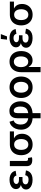

<svg xmlns="http://www.w3.org/2000/svg" viewBox="1801 -2598 1001 4644"><g transform="rotate(-90 2302.0 -276.5)"><path d="M274.4 10.3Q208 10.3 154.8 -8.5Q101.6 -27.3 70.8 -62.7Q40 -98.1 40 -147.5Q40 -176.8 52.5 -201.7Q64.9 -226.6 91.1 -245.4Q117.2 -264.2 157.5 -274.7Q197.8 -285.2 253.9 -285.2H342.3V-233.4H272.5Q238.8 -233.4 214.6 -224.1Q190.4 -214.8 177.5 -198Q164.6 -181.2 164.6 -158.7Q164.6 -126.5 193.8 -106.7Q223.1 -86.9 276.4 -86.9Q311 -86.9 333.3 -95.7Q355.5 -104.5 367.9 -122.6Q380.4 -140.6 385.3 -167L502 -149.9Q492.7 -99.1 464.4 -63.2Q436 -27.3 388.7 -8.5Q341.3 10.3 274.4 10.3ZM255.4 -260.3Q200.7 -260.3 161.6 -269.5Q122.6 -278.8 97.9 -296.1Q73.2 -313.5 61.8 -336.9Q50.3 -360.4 50.3 -388.7Q50.3 -438.5 79.3 -473.9Q108.4 -509.3 159.2 -528.1Q210 -546.9 274.9 -546.9Q336.4 -546.9 381.8 -529.8Q427.2 -512.7 455.3 -479.7Q483.4 -446.8 493.2 -398.9L377.4 -380.4Q370.1 -413.1 344.7 -431.9Q319.3 -450.7 274.9 -450.7Q228 -450.7 200.7 -431.2Q173.3 -411.6 173.3 -381.3Q173.3 -354 199 -336.4Q224.6 -318.8 273.9 -318.8H342.3V-260.3Z M754.9 2.9Q677.2 2.9 640.9 -31.2Q604.5 -65.4 604.5 -134.3V-539.1H730.5V-152.8Q730.5 -123.5 740 -111.3Q749.5 -99.1 773.9 -99.1Q784.7 -99.1 791 -99.9Q797.4 -100.6 802.7 -101.6L819.3 -5.4Q808.1 -2.4 791.3 0.2Q774.4 2.9 754.9 2.9Z M1128.9 11.2Q1050.3 11.2 991.9 -23.4Q933.6 -58.1 901.6 -120.4Q869.6 -182.6 869.6 -265.1Q869.6 -348.1 901.6 -409.7Q933.6 -471.2 991.9 -505.1Q1050.3 -539.1 1128.9 -539.1H1445.3V-439.9H1213.9L1128.9 -436Q1085.4 -436 1056.4 -414.3Q1027.3 -392.6 1012.7 -354.2Q998 -315.9 998 -265.1Q998 -215.8 1012.7 -176.3Q1027.3 -136.7 1056.6 -114.3Q1085.9 -91.8 1128.9 -91.8Q1172.4 -91.8 1201.7 -114.5Q1231 -137.2 1245.8 -176.5Q1260.7 -215.8 1260.7 -265.1Q1260.7 -315.9 1245.8 -354.2Q1231 -392.6 1201.7 -414.3Q1172.4 -436 1128.9 -436V-471.2Q1185.5 -471.2 1233.2 -457.3Q1280.8 -443.4 1315.4 -415.5Q1350.1 -387.7 1369.1 -345.5Q1388.2 -303.2 1388.2 -246.6Q1388.2 -172.9 1356.4 -114.5Q1324.7 -56.2 1266.4 -22.5Q1208 11.2 1128.9 11.2Z M1763.7 204.1V-361.3Q1763.7 -418.5 1782.5 -460.9Q1801.3 -503.4 1840.1 -526.6Q1878.9 -549.8 1938.5 -549.8Q2008.3 -549.8 2060.8 -515.6Q2113.3 -481.4 2142.8 -420.7Q2172.4 -359.9 2172.4 -279.8Q2172.4 -189 2133.8 -123.5Q2095.2 -58.1 2023.2 -23.2Q1951.2 11.7 1850.6 11.7H1796.4Q1698.7 11.7 1629.4 -23.4Q1560.1 -58.6 1523.4 -122.3Q1486.8 -186 1486.8 -271Q1486.8 -338.4 1510 -396.5Q1533.2 -454.6 1576.2 -494.4Q1619.1 -534.2 1679.2 -546.9L1710 -445.8Q1679.2 -439 1657.2 -416.3Q1635.3 -393.6 1623.3 -357.9Q1611.3 -322.3 1611.3 -276.9Q1611.3 -218.3 1631.8 -177.2Q1652.3 -136.2 1693.6 -114.5Q1734.9 -92.8 1796.4 -92.8H1850.6Q1916 -92.8 1959.7 -114.3Q2003.4 -135.7 2025.1 -178.5Q2046.9 -221.2 2046.9 -284.2Q2046.9 -331.5 2035.2 -367.9Q2023.4 -404.3 2001.2 -424.8Q1979 -445.3 1947.3 -445.3Q1924.8 -445.3 1911.6 -433.3Q1898.4 -421.4 1893.1 -400.9Q1887.7 -380.4 1887.7 -354V204.1Z M2512.7 11.2Q2434.1 11.2 2375.7 -23.7Q2317.4 -58.6 2285.4 -121.3Q2253.4 -184.1 2253.4 -267.6Q2253.4 -351.1 2285.4 -414.1Q2317.4 -477.1 2375.7 -512Q2434.1 -546.9 2512.7 -546.9Q2591.8 -546.9 2650.1 -512Q2708.5 -477.1 2740.5 -414.1Q2772.5 -351.1 2772.5 -267.6Q2772.5 -184.1 2740.5 -121.3Q2708.5 -58.6 2650.1 -23.7Q2591.8 11.2 2512.7 11.2ZM2512.7 -91.8Q2556.2 -91.8 2585.4 -115Q2614.7 -138.2 2629.6 -178Q2644.5 -217.8 2644.5 -267.6Q2644.5 -318.4 2629.6 -358.2Q2614.7 -397.9 2585.4 -420.9Q2556.2 -443.8 2512.7 -443.8Q2469.7 -443.8 2440.4 -420.9Q2411.1 -397.9 2396.5 -358.2Q2381.8 -318.4 2381.8 -267.6Q2381.8 -217.8 2396.5 -178Q2411.1 -138.2 2440.4 -115Q2469.7 -91.8 2512.7 -91.8Z M2877.4 204.1V-262.7Q2877.4 -349.6 2908.7 -413.3Q2939.9 -477.1 2997.1 -512Q3054.2 -546.9 3132.8 -546.9Q3210 -546.9 3267.3 -513.2Q3324.7 -479.5 3356.4 -416.7Q3388.2 -354 3388.2 -266.1Q3388.2 -181.6 3359.1 -119.6Q3330.1 -57.6 3279.3 -23.7Q3228.5 10.3 3163.6 10.3Q3119.6 10.3 3088.9 -4.4Q3058.1 -19 3038.8 -40.8Q3019.5 -62.5 3008.3 -84.5H3003.4V204.1ZM3130.4 -94.2Q3172.4 -94.2 3201.2 -116.7Q3230 -139.2 3244.9 -178.7Q3259.8 -218.3 3259.8 -270Q3259.8 -320.3 3245.4 -359.4Q3231 -398.4 3202.4 -420.7Q3173.8 -442.9 3131.3 -442.9Q3090.3 -442.9 3060.8 -421.4Q3031.2 -399.9 3015.6 -361.1Q3000 -322.3 3000 -270Q3000 -217.8 3015.4 -178Q3030.8 -138.2 3060.1 -116.2Q3089.4 -94.2 3130.4 -94.2Z M3703.1 10.3Q3636.7 10.3 3583.5 -8.5Q3530.3 -27.3 3499.5 -62.7Q3468.8 -98.1 3468.8 -147.5Q3468.8 -176.8 3481.2 -201.7Q3493.7 -226.6 3519.8 -245.4Q3545.9 -264.2 3586.2 -274.7Q3626.5 -285.2 3682.6 -285.2H3771V-233.4H3701.2Q3667.5 -233.4 3643.3 -224.1Q3619.1 -214.8 3606.2 -198Q3593.3 -181.2 3593.3 -158.7Q3593.3 -126.5 3622.6 -106.7Q3651.9 -86.9 3705.1 -86.9Q3739.7 -86.9 3762 -95.7Q3784.2 -104.5 3796.6 -122.6Q3809.1 -140.6 3814 -167L3930.7 -149.9Q3921.4 -99.1 3893.1 -63.2Q3864.7 -27.3 3817.4 -8.5Q3770 10.3 3703.1 10.3ZM3684.1 -260.3Q3629.4 -260.3 3590.3 -269.5Q3551.3 -278.8 3526.6 -296.1Q3502 -313.5 3490.5 -336.9Q3479 -360.4 3479 -388.7Q3479 -438.5 3508.1 -473.9Q3537.1 -509.3 3587.9 -528.1Q3638.7 -546.9 3703.6 -546.9Q3765.1 -546.9 3810.5 -529.8Q3856 -512.7 3884 -479.7Q3912.1 -446.8 3921.9 -398.9L3806.2 -380.4Q3798.8 -413.1 3773.4 -431.9Q3748 -450.7 3703.6 -450.7Q3656.7 -450.7 3629.4 -431.2Q3602.1 -411.6 3602.1 -381.3Q3602.1 -354 3627.7 -336.4Q3653.3 -318.8 3702.6 -318.8H3771V-260.3ZM3664.6 -607.9 3681.2 -757.3H3798.8L3742.7 -607.9Z M4268.6 11.2Q4189.9 11.2 4131.6 -23.4Q4073.2 -58.1 4041.3 -120.4Q4009.3 -182.6 4009.3 -265.1Q4009.3 -348.1 4041.3 -409.7Q4073.2 -471.2 4131.6 -505.1Q4189.9 -539.1 4268.6 -539.1H4585V-439.9H4353.5L4268.6 -436Q4225.1 -436 4196 -414.3Q4167 -392.6 4152.3 -354.2Q4137.7 -315.9 4137.7 -265.1Q4137.7 -215.8 4152.3 -176.3Q4167 -136.7 4196.3 -114.3Q4225.6 -91.8 4268.6 -91.8Q4312 -91.8 4341.3 -114.5Q4370.6 -137.2 4385.5 -176.5Q4400.4 -215.8 4400.4 -265.1Q4400.4 -315.9 4385.5 -354.2Q4370.6 -392.6 4341.3 -414.3Q4312 -436 4268.6 -436V-471.2Q4325.2 -471.2 4372.8 -457.3Q4420.4 -443.4 4455.1 -415.5Q4489.7 -387.7 4508.8 -345.5Q4527.8 -303.2 4527.8 -246.6Q4527.8 -172.9 4496.1 -114.5Q4464.4 -56.2 4406 -22.5Q4347.7 11.2 4268.6 11.2Z"/></g></svg>

Font: Inter 18pt SemiBold
Style: Regular
Weight: 600
Designer: Rasmus Andersson
Foundry: rsms
Version: Version 4.001;git-66647c0bb